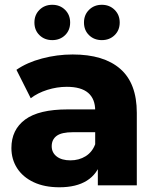

<svg xmlns="http://www.w3.org/2000/svg" viewBox="-20 -777 649 805"><path d="M390.2 -102.8 379.1 -127V-313.7Q379.1 -362.2 349.7 -387.6Q320.2 -413 260 -413Q219 -413 178.3 -400.2Q137.7 -387.3 108.9 -365.1L48.9 -484.3Q93.2 -515.1 156.2 -531.8Q219.1 -548.6 284.7 -548.6Q415.3 -548.6 484.4 -488.1Q553.6 -427.6 553.6 -303.8V0H390.2ZM27.8 -156.4Q27.8 -233 85.3 -275.7Q142.9 -318.3 263.6 -318.3H398.4V-222.7H285.8Q238.3 -222.7 217.6 -207.4Q196.8 -192.1 196.8 -163.8Q196.8 -137.2 217.7 -120.9Q238.7 -104.7 275.2 -104.7Q311.2 -104.7 338.9 -121.9Q366.6 -139.1 379.1 -172.2L404.1 -101.2Q388.4 -47.3 344.2 -19.6Q300 8.2 229 8.2Q166.2 8.2 120.9 -13.2Q75.7 -34.6 51.7 -71.9Q27.8 -109.3 27.8 -156.4ZM332.1 -682.6Q332.1 -714.8 353.4 -735.8Q374.7 -756.9 407 -756.9Q439.2 -756.9 460.5 -735.8Q481.9 -714.8 481.9 -682.6Q481.9 -650.2 460.5 -629.5Q439.2 -608.8 407 -608.8Q374.7 -608.8 353.4 -629.5Q332.1 -650.2 332.1 -682.6ZM124.3 -682.6Q124.3 -714.8 145.6 -735.8Q166.9 -756.9 199.2 -756.9Q231.4 -756.9 252.8 -735.8Q274.1 -714.8 274.1 -682.6Q274.1 -650.2 252.8 -629.5Q231.4 -608.8 199.2 -608.8Q166.9 -608.8 145.6 -629.5Q124.3 -650.2 124.3 -682.6Z"/></svg>

Font: iiserrat Thin
Style: Regular
Weight: 100
Designer: Akira Ohta
Foundry: Akira Ohta
Version: Version 1.200;Glyphs 3.3.1 (3343)